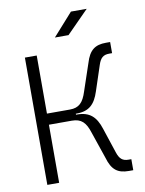

<svg xmlns="http://www.w3.org/2000/svg" viewBox="-97 -961 779 1030"><g transform="rotate(-10 293.0 -446.0)"><path d="M76.2 0H140.6V-316.4H265.6C316.9 -316.4 340.8 -292 358.9 -234.4L408.7 -88.4C428.2 -20.5 460.4 2.4 520 2.4H543.9V-57.6H528.3C496.1 -57.6 480 -72.3 468.3 -107.9L422.9 -245.1C401.4 -311.5 367.7 -344.2 298.3 -344.2H293V-349.6H298.3C366.2 -349.6 398.4 -382.3 419.9 -448.7L465.3 -585.9C477.1 -621.6 492.7 -635.7 525.4 -635.7H541V-696.3H518.1C459 -696.3 426.8 -673.3 406.7 -605.5L357.4 -459.5C338.9 -400.9 315.4 -377 265.6 -377H140.6V-693.4H76.2ZM253.4 -771.5H327.6L448.2 -893.6H362.3Z"/></g></svg>

Font: Cascadia Mono Light
Style: Regular
Weight: 300
Monospace: yes
Designer: Aaron Bell
Foundry: Saja Typeworks
Version: Version 2404.023